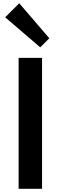

<svg xmlns="http://www.w3.org/2000/svg" viewBox="-20 -1168 375 1188"><path d="M240.2 -810.1V0H95.2V-810.1ZM99.1 -1147.9 285.2 -931.2 229 -875 12.2 -1061Z"/></svg>

Font: Sinkin Sans 600 SemiBold
Style: Regular
Weight: 600
Designer: Keith Bates
Foundry: K-Type
Version: Sinkin Sans (version 1.0)  by Keith Bates   •   © 2014   www